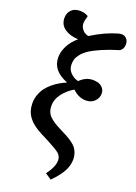

<svg xmlns="http://www.w3.org/2000/svg" viewBox="-193 -904 855 1211"><g transform="rotate(20 234.0 -298.0)"><path d="M40 -180.2Q40 -211.4 50.8 -239.7Q61.5 -268.1 77.6 -288.6Q93.8 -309.1 116 -326.9Q138.2 -344.7 158 -355.7Q177.7 -366.7 199.2 -376V-377.9Q94.2 -418.9 94.2 -507.8Q94.2 -544.4 113.5 -583.5Q132.8 -622.6 172.9 -657.2Q119.1 -658.7 82.5 -683.8Q45.9 -709 45.9 -754.9Q45.9 -788.6 66.9 -809.3Q87.9 -830.1 124 -830.1Q156.7 -830.1 180.2 -814.9Q169.9 -779.8 169.9 -763.2Q169.9 -741.7 185.1 -722.7Q200.2 -703.6 226.1 -698.2Q318.4 -755.4 398.9 -777.8Q432.1 -787.1 450 -771.2Q467.8 -755.4 467.8 -730Q467.8 -697.3 444.8 -683.1Q379.9 -663.6 332.3 -642.8Q284.7 -622.1 257.3 -604Q230 -585.9 213.9 -565.7Q197.8 -545.4 192.9 -529.3Q188 -513.2 188 -494.1Q188 -461.4 210.9 -438.5Q233.9 -415.5 263.2 -409.2Q302.2 -448.2 350.1 -448.2Q389.6 -448.2 409.9 -429.9Q430.2 -411.6 430.2 -386.2Q430.2 -356 408.2 -333.5Q386.2 -311 350.1 -311Q301.3 -311 259.8 -351.1Q218.8 -327.6 188.5 -289.1Q158.2 -250.5 158.2 -205.1Q158.2 -163.1 183.6 -137.5Q209 -111.8 265.1 -84Q295.4 -68.8 312.7 -59.6Q330.1 -50.3 350.1 -35.9Q370.1 -21.5 380.1 -8.1Q390.1 5.4 397 24.2Q403.8 43 403.8 65.9Q403.8 107.9 381.6 147.7Q359.4 187.5 313 233.9L272 206.1Q315.9 147.9 315.9 105Q315.9 76.7 295.7 59.3Q275.4 42 217.8 12.2Q148.4 -22.9 130.4 -34.2Q64 -75.7 46.9 -130.9Q40 -153.8 40 -180.2Z"/></g></svg>

Font: Literata Book SemiBold
Style: Italic
Weight: 600
Italic angle: -3°
Designer: Latin by Veronika Burian and Jose Scaglione. Greek by Irene Vlachou. Cyrillic by Vera Evstafieva
Foundry: TypeTogether
Version: Version 1.003;PS 001.003;hotconv 1.0.88;makeotf.lib2.5.64775